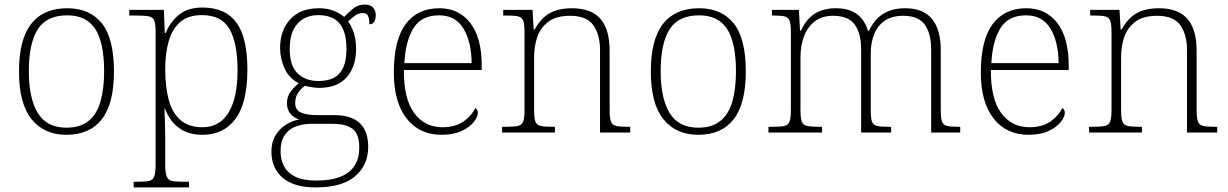

<svg xmlns="http://www.w3.org/2000/svg" viewBox="-20 -579 5366 839"><path d="M270 10Q173 10 118 -58Q63 -126 63 -267Q63 -407 116.5 -475Q170 -543 274 -543Q372 -543 425 -477Q478 -411 478 -267Q478 -126 425 -58Q372 10 270 10ZM270 -21Q331 -21 367.5 -51Q404 -81 419.5 -136.5Q435 -192 435 -267Q435 -392 396.5 -452Q358 -512 274 -512Q184 -512 145 -451Q106 -390 106 -267Q106 -150 145 -85.5Q184 -21 270 -21Z M564 240V215H590Q618 215 633.5 211Q649 207 654.5 190.5Q660 174 660 139V-439Q660 -473 654.5 -488Q649 -503 632.5 -507Q616 -511 582 -511H545V-536H696L700 -435H704Q723 -482 761.5 -514Q800 -546 865 -546Q965 -546 1013 -480.5Q1061 -415 1061 -276Q1061 -129 1009 -59.5Q957 10 866 10Q803 10 762.5 -19.5Q722 -49 701 -104H699Q699 -94 699.5 -77.5Q700 -61 701 -37.5Q702 -14 702 18V140Q702 175 708 191Q714 207 729 211Q744 215 772 215H806V240ZM865 -23Q940 -23 979 -87.5Q1018 -152 1018 -272Q1018 -391 983 -452Q948 -513 862 -513Q803 -513 768 -483Q733 -453 717.5 -400Q702 -347 702 -277Q702 -199 717.5 -142Q733 -85 769 -54Q805 -23 865 -23Z M1359 240Q1265 240 1215.5 198Q1166 156 1166 83Q1166 42 1184 12.5Q1202 -17 1230 -34.5Q1258 -52 1287 -57Q1265 -64 1249.5 -81.5Q1234 -99 1234 -129Q1234 -158 1251.5 -180.5Q1269 -203 1286 -215Q1243 -237 1223.5 -280Q1204 -323 1204 -370Q1204 -446 1248 -494.5Q1292 -543 1374 -543Q1410 -543 1438 -532Q1466 -521 1484 -505Q1498 -520 1520.5 -539.5Q1543 -559 1573 -559Q1599 -559 1610.5 -545.5Q1622 -532 1622 -513Q1622 -496 1615.5 -484.5Q1609 -473 1594 -473Q1594 -498 1588 -510Q1582 -522 1567 -522Q1547 -522 1532.5 -511.5Q1518 -501 1501 -485Q1516 -466 1526 -435.5Q1536 -405 1536 -364Q1536 -289 1495.5 -242Q1455 -195 1374 -195Q1362 -195 1341.5 -198Q1321 -201 1313 -204Q1295 -192 1282.5 -173.5Q1270 -155 1270 -128Q1270 -98 1296 -87Q1322 -76 1361 -76H1440Q1515 -76 1552 -41Q1589 -6 1589 62Q1589 143 1531.5 191.5Q1474 240 1359 240ZM1362 210Q1427 210 1468.5 193Q1510 176 1530 144Q1550 112 1550 67Q1550 6 1520.5 -16Q1491 -38 1434 -38H1342Q1304 -38 1273 -26.5Q1242 -15 1224 11.5Q1206 38 1206 83Q1206 117 1220.5 146Q1235 175 1269 192.5Q1303 210 1362 210ZM1371 -225Q1411 -225 1438 -238.5Q1465 -252 1479.5 -283Q1494 -314 1494 -365Q1494 -417 1480 -449.5Q1466 -482 1438.5 -497.5Q1411 -513 1371 -513Q1334 -513 1306 -497Q1278 -481 1262 -448.5Q1246 -416 1246 -364Q1246 -292 1280.5 -258.5Q1315 -225 1371 -225Z M1909 10Q1813 10 1757 -61Q1701 -132 1701 -262Q1701 -404 1752.5 -473.5Q1804 -543 1900 -543Q1986 -543 2035.5 -478Q2085 -413 2085 -294V-273H1745Q1744 -147 1790 -85Q1836 -23 1913 -23Q1969 -23 2004.5 -47.5Q2040 -72 2057 -107Q2062 -104 2065 -99Q2068 -94 2068 -86Q2068 -68 2050 -45.5Q2032 -23 1997 -6.5Q1962 10 1909 10ZM2041 -303Q2040 -397 2005 -454.5Q1970 -512 1899 -512Q1821 -512 1786.5 -455.5Q1752 -399 1747 -303Z M2174 0V-25H2194Q2228 -25 2244.5 -29Q2261 -33 2266.5 -48.5Q2272 -64 2272 -98V-439Q2272 -473 2266.5 -488Q2261 -503 2245.5 -507Q2230 -511 2202 -511H2179V-536H2307L2312 -450H2316Q2337 -487 2360.5 -506.5Q2384 -526 2413.5 -534.5Q2443 -543 2479 -543Q2563 -543 2603.5 -497Q2644 -451 2644 -356V-98Q2644 -64 2649.5 -48.5Q2655 -33 2671.5 -29Q2688 -25 2721 -25H2734V0H2602V-361Q2602 -427 2573 -468.5Q2544 -510 2471 -510Q2410 -510 2375.5 -483.5Q2341 -457 2327.5 -416.5Q2314 -376 2314 -331V-97Q2314 -63 2319.5 -48Q2325 -33 2341.5 -29Q2358 -25 2391 -25H2405V0Z M3031 10Q2934 10 2879 -58Q2824 -126 2824 -267Q2824 -407 2877.5 -475Q2931 -543 3035 -543Q3133 -543 3186 -477Q3239 -411 3239 -267Q3239 -126 3186 -58Q3133 10 3031 10ZM3031 -21Q3092 -21 3128.5 -51Q3165 -81 3180.5 -136.5Q3196 -192 3196 -267Q3196 -392 3157.5 -452Q3119 -512 3035 -512Q2945 -512 2906 -451Q2867 -390 2867 -267Q2867 -150 2906 -85.5Q2945 -21 3031 -21Z M3338 0V-25H3359Q3393 -25 3409 -29Q3425 -33 3430.5 -48.5Q3436 -64 3436 -98V-439Q3436 -473 3430.5 -488Q3425 -503 3410 -507Q3395 -511 3367 -511H3353V-536H3471L3476 -446H3481Q3496 -480 3518 -501.5Q3540 -523 3569 -533Q3598 -543 3632 -543Q3675 -543 3703 -530Q3731 -517 3748 -494.5Q3765 -472 3773 -444H3777Q3790 -473 3811 -495.5Q3832 -518 3863 -530.5Q3894 -543 3935 -543Q4014 -543 4052.5 -496.5Q4091 -450 4091 -359V-98Q4091 -64 4096 -48.5Q4101 -33 4118 -29Q4135 -25 4168 -25H4176V0H4049V-361Q4049 -433 4021 -471.5Q3993 -510 3927 -510Q3877 -510 3845.5 -488Q3814 -466 3799.5 -428.5Q3785 -391 3785 -346V-98Q3785 -64 3790 -48.5Q3795 -33 3811.5 -29Q3828 -25 3862 -25H3874V0H3743V-361Q3743 -432 3715.5 -471Q3688 -510 3620 -510Q3571 -510 3539.5 -485Q3508 -460 3493 -419.5Q3478 -379 3478 -331V-97Q3478 -63 3483.5 -48Q3489 -33 3506 -29Q3523 -25 3556 -25H3572V0Z M4474 10Q4378 10 4322 -61Q4266 -132 4266 -262Q4266 -404 4317.5 -473.5Q4369 -543 4465 -543Q4551 -543 4600.5 -478Q4650 -413 4650 -294V-273H4310Q4309 -147 4355 -85Q4401 -23 4478 -23Q4534 -23 4569.5 -47.5Q4605 -72 4622 -107Q4627 -104 4630 -99Q4633 -94 4633 -86Q4633 -68 4615 -45.5Q4597 -23 4562 -6.5Q4527 10 4474 10ZM4606 -303Q4605 -397 4570 -454.5Q4535 -512 4464 -512Q4386 -512 4351.5 -455.5Q4317 -399 4312 -303Z M4739 0V-25H4759Q4793 -25 4809.5 -29Q4826 -33 4831.5 -48.5Q4837 -64 4837 -98V-439Q4837 -473 4831.5 -488Q4826 -503 4810.5 -507Q4795 -511 4767 -511H4744V-536H4872L4877 -450H4881Q4902 -487 4925.5 -506.5Q4949 -526 4978.5 -534.5Q5008 -543 5044 -543Q5128 -543 5168.5 -497Q5209 -451 5209 -356V-98Q5209 -64 5214.5 -48.5Q5220 -33 5236.5 -29Q5253 -25 5286 -25H5299V0H5167V-361Q5167 -427 5138 -468.5Q5109 -510 5036 -510Q4975 -510 4940.5 -483.5Q4906 -457 4892.5 -416.5Q4879 -376 4879 -331V-97Q4879 -63 4884.5 -48Q4890 -33 4906.5 -29Q4923 -25 4956 -25H4970V0Z"/></svg>

Font: Noto Serif Gujarati ExtraLight
Style: Regular
Weight: 250
Version: Version 2.102